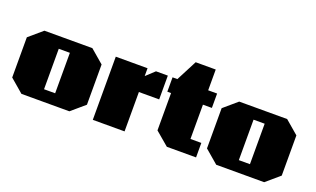

<svg xmlns="http://www.w3.org/2000/svg" viewBox="-75 -1095 2460 1494"><g transform="rotate(20 1155.0 -347.5)"><path d="M150 0 39 -95V-428L150 -523H547L658 -428V-95L547 0ZM303 -94H395V-429H303Z M741 0V-523H1004V-458L1074 -523H1172V-326H1004V0Z M1354 0 1242 -95V-404H1211V-523H1251L1340 -695H1506V-523H1580V-404H1506V-120H1596V0Z M1763 0 1652 -95V-428L1763 -523H2160L2271 -428V-95L2160 0ZM1916 -94H2008V-429H1916Z"/></g></svg>

Font: Tomorrow ExtraBold
Style: Regular
Weight: 800
Designer: Tony de Marco, Monica Rizzolli
Foundry: Just in Type
Version: Version 2.002